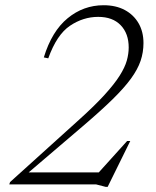

<svg xmlns="http://www.w3.org/2000/svg" viewBox="-20 -705 596 734"><path d="M164.5 -482 147.5 -485.5Q178 -585.5 238.5 -635.2Q299 -685 376 -685Q423 -685 457 -666.8Q491 -648.5 509.8 -616Q528.5 -583.5 528.5 -540.5Q528.5 -505 517.5 -472.5Q506.5 -440 480.5 -404.2Q454.5 -368.5 409.5 -324.5Q364.5 -280.5 296.5 -222.5L68 -27.5L72.5 -46H372L350.5 -38L466 -166H478L391.5 9.5H384.5L347.5 0H15.5L18.5 -9L282.5 -247.5Q342.5 -301.5 380 -342.8Q417.5 -384 437.5 -415.8Q457.5 -447.5 464.8 -473.5Q472 -499.5 472 -523.5Q472 -577 441.2 -608.8Q410.5 -640.5 355.5 -640.5Q298 -640.5 247.5 -606.5Q197 -572.5 164.5 -482Z"/></svg>

Font: Newsreader 24pt Light
Style: Italic
Weight: 300
Italic angle: -17°
Designer: Hugues Gentile
Foundry: Production Type
Version: Version 1.003